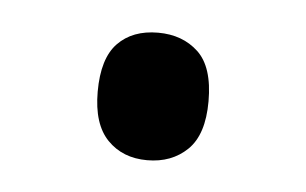

<svg xmlns="http://www.w3.org/2000/svg" viewBox="-27 -202 311 195"><g transform="rotate(5 128.5 -104.0)"><path d="M128 -39Q103 -39 87.5 -55Q72 -71 72 -104Q72 -138 87 -153.5Q102 -169 128 -169Q153 -169 169 -154Q185 -139 185 -104Q185 -70 169 -54.5Q153 -39 128 -39Z"/></g></svg>

Font: Noto Sans Tamil UI Condensed
Style: Regular
Weight: 400
Width: 3
Designer: Jelle Bosma - Monotype Design Team
Foundry: Monotype Imaging Inc.
Version: Version 2.004